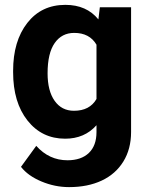

<svg xmlns="http://www.w3.org/2000/svg" viewBox="-20 -558 611 786"><path d="M33.7 -268.1Q33.7 -389.6 91.6 -463.9Q149.4 -538.1 247.6 -538.1Q334.5 -538.1 382.8 -478.5L388.7 -528.3H516.6V-17.6Q516.6 51.8 485.1 103Q453.6 154.3 396.5 181.2Q339.4 208 262.7 208Q204.6 208 149.4 184.8Q94.2 161.6 65.9 125L128.4 39.1Q181.2 98.1 256.3 98.1Q312.5 98.1 343.8 68.1Q375 38.1 375 -17.1V-45.4Q326.2 9.8 246.6 9.8Q151.4 9.8 92.5 -64.7Q33.7 -139.2 33.7 -262.2ZM174.8 -257.8Q174.8 -186 203.6 -145.3Q232.4 -104.5 282.7 -104.5Q347.2 -104.5 375 -152.8V-375Q346.7 -423.3 283.7 -423.3Q232.9 -423.3 203.9 -381.8Q174.8 -340.3 174.8 -257.8Z"/></svg>

Font: RobotoInd
Style: Bold
Weight: 700
Designer: Google
Version: Version 2.001150; 2014